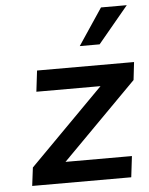

<svg xmlns="http://www.w3.org/2000/svg" viewBox="-53 -794 651 838"><g transform="rotate(-5 272.0 -375.0)"><path d="M314 -590 421 -750H534L401 -590ZM54 0 64 -80 389 -408H108L119 -500H544L535 -422L208 -92H499L488 0Z"/></g></svg>

Font: Orkney Medium
Style: MediumItalic
Weight: 500
Designer: Samuel Oakes and Alfredo Marco Pradil
Foundry: Alfredo Marco Pradil
Version: 1.0; ttfautohint (v1.5)